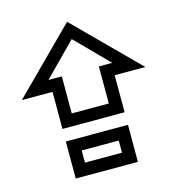

<svg xmlns="http://www.w3.org/2000/svg" viewBox="-108 -806 815 901"><g transform="rotate(-15 300.0 -355.5)"><path d="M390 -295V-475H455L300 -632L145 -475H210V-295ZM300 -716 600 -416H451V-236H149V-416H0ZM149 -175H451V5H149ZM390 -115H210V-56H390Z"/></g></svg>

Font: SauceCodePro Nerd Font Mono
Style: Regular
Weight: 500
Monospace: yes
Designer: Paul D. Hunt, Teo Tuominen
Foundry: Adobe Systems Incorporated
Version: Version 2.030;PS 1.000;hotconv 16.6.51;makeotf.lib2.5.65220;